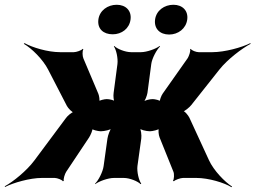

<svg xmlns="http://www.w3.org/2000/svg" viewBox="-71 -747 1072 806"><path d="M599 -170 657 -26C661 -17 660 6 655 12L659 14C664 8 687 0 697 0H754C804 0 871 20 901 39L903 36C873 17 826 -31 806 -75L724 -253C719 -263 704 -282 695 -282L694 -278C703 -278 725 -297 732 -306L850 -455C884 -498 945 -544 981 -563L980 -566C945 -548 872 -528 821 -528H763C753 -528 733 -535 730 -542L727 -540C730 -533 722 -511 717 -503L612 -354C606 -346 598 -324 600 -319L603 -321C601 -326 579 -331 570 -331C558 -331 536 -326 529 -319L530 -317C538 -323 546 -345 548 -357L564 -478C567 -502 587 -539 601 -552L599 -554C584 -542 545 -528 521 -528H479C455 -528 420 -542 409 -554L407 -552C417 -539 425 -502 422 -478L406 -357C404 -344 406 -323 411 -317L415 -320C410 -326 389 -331 377 -331C368 -331 346 -326 342 -321L345 -319C349 -324 345 -346 342 -353L279 -502C275 -511 274 -533 279 -540L276 -542C271 -535 249 -528 239 -528H181C129 -528 64 -548 32 -566L29 -563C61 -545 109 -498 131 -455L210 -302C215 -293 232 -274 241 -274V-278C232 -278 210 -259 204 -249L73 -73C41 -30 -16 16 -51 35L-50 38C-15 20 55 0 104 0H159C169 0 190 8 193 14L197 12C194 6 201 -17 207 -26L303 -170C309 -179 320 -204 317 -210L312 -208C315 -202 341 -196 351 -196H353C367 -196 394 -202 403 -210L400 -213C391 -205 382 -179 380 -165L364 -50C361 -26 342 11 328 24L329 26C344 14 383 0 407 0H449C473 0 508 14 519 26L522 24C512 11 503 -26 506 -50L522 -165C524 -179 521 -205 514 -213L511 -210C518 -202 543 -196 558 -196H559C569 -196 595 -202 600 -208L597 -210C592 -204 595 -179 599 -170ZM402 -603C440 -603 472 -627 477 -665C482 -702 457 -727 419 -727C381 -727 347 -703 342 -665C337 -626 363 -603 402 -603ZM639 -602C677 -602 710 -627 715 -665C720 -702 695 -727 657 -727C619 -727 585 -703 580 -665C575 -627 600 -602 639 -602Z"/></svg>

Font: Asimov
Style: EdgeIt
Weight: 500
Designer: Google
Version: Version 2.000980: 2014